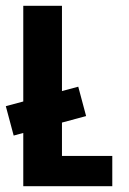

<svg xmlns="http://www.w3.org/2000/svg" viewBox="-55 -640 443 660"><path d="M25 -620H158V-104H331V0H25ZM-8 -174 -35 -275 214 -342 241 -241Z"/></svg>

Font: Smooch Sans Thin ExtraBold
Style: Regular
Weight: 800
Version: Version 1.010